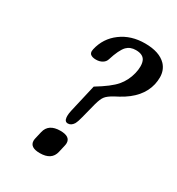

<svg xmlns="http://www.w3.org/2000/svg" viewBox="-172 -801 856 931"><g transform="rotate(30 256.0 -336.0)"><path d="M224.1 -122.1Q279.8 -122.1 279.8 -85Q279.8 -78.1 277.8 -69.8L268.6 -29.8Q256.8 22 190.9 22Q135.3 22 134.8 -15.1Q134.8 -22 136.7 -29.8L146 -69.8Q158.2 -122.1 224.1 -122.1ZM282.7 -233.4Q276.4 -206.5 267.6 -189.9Q254.9 -170.4 236.8 -170.4Q219.2 -170.4 216.8 -192.4Q216.3 -196.8 216.3 -201.7Q216.3 -214.8 220.7 -233.9L256.3 -388.2Q329.6 -432.6 358.4 -466.3Q387.7 -500.5 398.9 -546.9Q403.8 -567.4 403.8 -584Q403.8 -585.4 403.8 -586.9Q403.8 -608.4 396 -622.1Q382.8 -644 345.7 -644Q314 -644 294.9 -624.5Q272.9 -601.1 253.9 -539.6Q249 -523.9 234.4 -515.6Q220.2 -506.8 199.7 -506.8Q178.2 -506.8 168 -516.1Q162.1 -522.5 162.1 -532.7Q162.1 -538.1 163.6 -543.9Q179.2 -612.3 234.9 -653.3Q290 -694.3 368.2 -694.3Q448.7 -694.3 486.8 -654.8Q512.2 -627.4 512.2 -586.9Q512.2 -567.9 507.8 -547.4Q488.3 -462.4 389.2 -408.7Q378.9 -403.3 365.2 -396Q334.5 -378.9 324.2 -364.7Q313.5 -351.1 304.2 -317.4Z"/></g></svg>

Font: Caudex
Style: Bold
Weight: 700
Italic angle: -13°
Version: Version 1.04